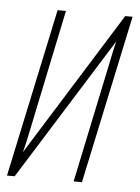

<svg xmlns="http://www.w3.org/2000/svg" viewBox="-45 -562 434 597"><g transform="rotate(5 172.0 -263.0)"><path d="M-1 0H23L301 -445C296 -424 292 -407 288 -386L207 0H233L345 -526H322L42 -77C48 -100 53 -121 58 -147L137 -526H111Z"/></g></svg>

Font: Noto Sans ExtraCondensed Thin
Style: Italic
Weight: 100
Width: 2
Italic angle: -12°
Designer: Monotype Design Team
Foundry: Monotype Imaging Inc.
Version: Version 2.013